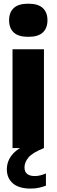

<svg xmlns="http://www.w3.org/2000/svg" viewBox="-20 -822 314 1066"><path d="M49.5 0V-548.5H224V0ZM137 -617.5Q82 -617.5 56.2 -641.8Q30.5 -666 30.5 -709.5Q30.5 -753 56.2 -777.2Q82 -801.5 137 -801.5Q192 -801.5 217.8 -777.2Q243.5 -753 243.5 -709.5Q243.5 -666 217.8 -641.8Q192 -617.5 137 -617.5ZM150.5 225Q85 225 51.5 196Q18 167 18 118Q18 70 51.8 32Q85.5 -6 175.5 -39L224 0Q159 26.5 137.5 53Q116 79.5 116 107.5Q116 155.5 174 155.5Q201 155.5 235 141V209Q217.5 215.5 197.2 220.2Q177 225 150.5 225Z"/></svg>

Font: Encode Sans Semi Condensed ExtraBold
Style: Regular
Weight: 800
Width: 4
Designer: Multiple Designers
Foundry: Impallari Type
Version: Version 3.000; ttfautohint (v1.8.3) -l 8 -r 50 -G 200 -x 14 